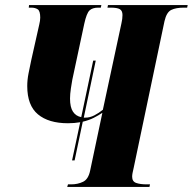

<svg xmlns="http://www.w3.org/2000/svg" viewBox="-20 -734 757 754"><path d="M244 0 247 -10H260Q285 -10 306 -20Q327 -30 334 -64L382 -291Q367 -281 348.5 -271.5Q330 -262 305 -256L273 -104H263L295 -254Q272 -250 247 -250Q171 -250 129 -285Q87 -320 87 -396Q87 -420 92 -445.5Q97 -471 103 -499L134 -637Q138 -653 138 -665Q138 -691 128 -697.5Q118 -704 103 -704H93L94 -714H378L376 -704H366Q343 -704 331.5 -693Q320 -682 311 -641L264 -421Q262 -411 258.5 -387.5Q255 -364 255 -347Q255 -313 266.5 -295.5Q278 -278 299 -274L346 -496H356L309 -272Q312 -272 315 -272Q333 -272 350.5 -281Q368 -290 384 -303L457 -643Q461 -660 461 -675Q461 -692 450.5 -698Q440 -704 415 -704H402L404 -714H717L715 -704H702Q671 -704 652.5 -695Q634 -686 626 -651L505 -75Q502 -62 500.5 -54.5Q499 -47 499 -40Q499 -21 515 -15.5Q531 -10 556 -10H569L567 0Z"/></svg>

Font: Noto Serif Display ExtraCondensed Black
Style: Italic
Weight: 900
Width: 2
Italic angle: -12°
Designer: Monotype Design Team
Foundry: Monotype Imaging Inc.
Version: Version 2.009